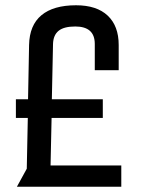

<svg xmlns="http://www.w3.org/2000/svg" viewBox="-20 -705 550 725"><path d="M438 0H43.9L81.1 -67.9L85 -259.8H40V-330.1H85.9L89.8 -535.2Q91.3 -609.9 136.5 -647.5Q181.6 -685.1 267.1 -685.1Q345.2 -685.1 386.7 -646Q428.2 -606.9 428.2 -535.2V-439.9H337.9V-539.1Q337.9 -605 264.2 -605Q221.2 -605 201.2 -588.6Q181.2 -572.3 180.2 -539.1L175.8 -330.1H368.2V-259.8H174.8L170.9 -80.1H438Z"/></svg>

Font: Unica One
Style: Bold
Weight: 400
Designer: Eduardo Rodriguez Tunni
Foundry: Eduardo Rodriguez Tunni
Version: Version 1.001